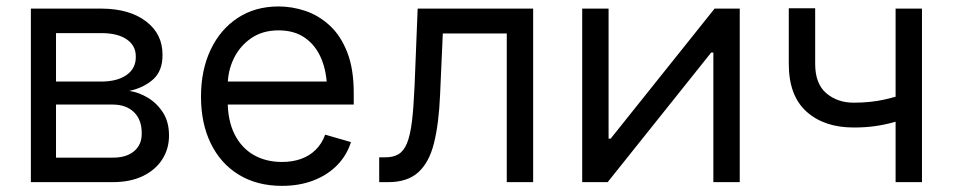

<svg xmlns="http://www.w3.org/2000/svg" viewBox="-20 -573 2998 604"><path d="M77.1 0V-545.9H299.8Q387.7 -545.4 439.7 -505.6Q491.7 -465.8 491.2 -400.4Q491.7 -350.6 462.2 -323.7Q432.6 -296.9 386.7 -287.1Q416.5 -282.7 445.1 -265.6Q473.6 -248.5 492.7 -219Q511.7 -189.5 511.7 -146.5Q511.7 -104.5 490.2 -71.3Q468.8 -38.1 429.2 -19Q389.6 0 334 0ZM156.2 -77.1H334Q377 -76.7 401.6 -97.2Q426.3 -117.7 425.8 -153.3Q426.3 -195.8 401.6 -220Q377 -244.1 334 -244.1H156.2ZM156.2 -316.4H299.8Q350.1 -316.9 378.9 -337.6Q407.7 -358.4 407.2 -394.5Q407.7 -429.2 378.9 -449Q350.1 -468.8 299.8 -468.8H156.2Z M867.2 11.7Q788.6 11.7 731.2 -23.4Q673.8 -58.6 643.1 -121.8Q612.3 -185.1 612.3 -268.6Q612.3 -352.5 642.6 -416.5Q672.9 -480.5 727.8 -516.6Q782.7 -552.7 856.4 -552.7Q898.9 -552.7 940.9 -538.6Q982.9 -524.4 1017.3 -492.7Q1051.8 -460.9 1072.3 -408.7Q1092.8 -356.4 1092.8 -280.3V-244.1H671.9V-316.4H1047.4L1008.8 -289.1Q1008.8 -343.8 991.7 -386.2Q974.6 -428.7 940.7 -453.1Q906.7 -477.5 856.4 -477.5Q806.2 -477.5 770.3 -452.9Q734.4 -428.2 715.3 -388.7Q696.3 -349.1 696.3 -303.7V-255.9Q696.3 -193.8 717.8 -150.9Q739.3 -107.9 777.8 -85.7Q816.4 -63.5 867.2 -63.5Q899.9 -63.5 926.8 -73Q953.6 -82.5 973.1 -101.8Q992.7 -121.1 1002.9 -149.4L1084 -126Q1071.3 -85 1041.3 -54Q1011.2 -22.9 966.8 -5.6Q922.4 11.7 867.2 11.7Z M1172.9 0V-78.1H1192.4Q1217.3 -78.1 1233.6 -87.9Q1250 -97.7 1260.3 -122.3Q1270.5 -147 1275.9 -190.9Q1281.2 -234.9 1284.2 -303.7L1293.9 -545.9H1657.2V0H1574.2V-467.8H1373L1364.3 -272.5Q1360.4 -183.1 1345.2 -122.6Q1330.1 -62 1295.9 -31Q1261.7 0 1201.2 0Z M2307.1 0H2224.1V-407.7H2217.3L1891.6 0H1811.5V-545.9H1894.5V-136.7H1900.9L2228 -545.9H2307.1Z M2665.5 -171.9Q2572.8 -171.9 2517.1 -221.9Q2461.4 -272 2461.4 -372.1V-546.9H2544.4V-372.1Q2544.4 -309.6 2579.3 -279.8Q2614.3 -250 2665.5 -250Q2718.8 -250 2762 -259.8Q2805.2 -269.5 2849.1 -285.2V-207Q2820.8 -196.8 2792.5 -188.7Q2764.2 -180.7 2733.4 -176.3Q2702.6 -171.9 2665.5 -171.9ZM2797.4 0V-545.9H2880.4V0Z"/></svg>

Font: Inter
Style: Regular
Weight: 400
Designer: Rasmus Andersson
Foundry: rsms
Version: Version 4.000;git-8c9346024